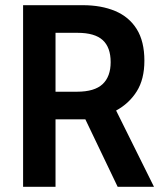

<svg xmlns="http://www.w3.org/2000/svg" viewBox="-20 -720 622 740"><path d="M69 0V-700H299Q370.5 -700 424 -677.5Q477.5 -655 507 -607.8Q536.5 -560.5 536.5 -486Q536.5 -414.5 507 -367.8Q477.5 -321 427.5 -294L573.5 0H433.5L309 -260Q307 -260 305.2 -260Q303.5 -260 301 -260H194V0ZM194 -366.5H276.5Q344.5 -366.5 375.5 -395.8Q406.5 -425 406.5 -480.5Q406.5 -537.5 375.8 -565.5Q345 -593.5 279 -593.5H194Z"/></svg>

Font: Cabin
Style: Bold
Weight: 700
Width: 4
Designer: Pablo Impallari
Foundry: Pablo Impallari. http://www.impallari.com Igino Marini. http://www.ikern.com
Version: Version 3.001